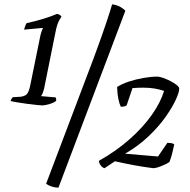

<svg xmlns="http://www.w3.org/2000/svg" viewBox="-20 -773 879 887"><path d="M176 -286Q170 -286 149.5 -288Q129 -290 104 -293.5Q79 -297 58 -300.5Q37 -304 29 -306Q31 -313 33.5 -317Q36 -321 39 -324L75 -326Q99 -329 107 -342Q115 -355 120 -380L164 -596Q167 -613 171.5 -626Q176 -639 178 -642L177 -644L91 -636Q93 -644 96.5 -653Q100 -662 103 -666Q185 -684 244 -709Q259 -705 264 -696Q252 -679 246 -662.5Q240 -646 234 -613L184 -365Q181 -353 177 -342.5Q173 -332 169 -329L237 -323Q241 -316 239 -307Q231 -299 209 -292.5Q187 -286 176 -286ZM250 94Q234 94 218 88.5Q202 83 193 76L416 -513Q451 -608 470.5 -666.5Q490 -725 498 -753Q520 -750 536 -741Q552 -732 559 -723ZM463 4Q454 2 446 -8Q438 -18 437 -30Q517 -75 579 -130Q641 -185 681.5 -242.5Q722 -300 738 -353Q717 -360 694 -364Q671 -368 641 -368Q629 -368 617 -367.5Q605 -367 592 -366L565 -286Q558 -280 538 -280Q532 -292 527 -315Q522 -338 521 -371Q544 -386 576.5 -396.5Q609 -407 643.5 -413Q678 -419 707 -419Q717 -419 734 -413Q751 -407 767.5 -398.5Q784 -390 796 -380.5Q808 -371 808 -364Q808 -347 792 -312Q776 -277 745 -233Q714 -189 667 -144Q620 -99 558 -63L710 -50L753 -113Q778 -113 785 -106Q781 -87 776 -66.5Q771 -46 763 -25Q751 -16 726 -6Q701 4 688 4Q641 -2 600.5 -9.5Q560 -17 511 -28Z"/></svg>

Font: Texturina Light
Style: Italic
Weight: 300
Italic angle: -11°
Designer: Guillermo Torres Carreño
Foundry: Omnibus-Type
Version: Version 1.002; ttfautohint (v1.8.3)